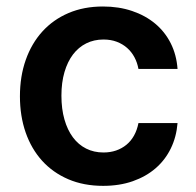

<svg xmlns="http://www.w3.org/2000/svg" viewBox="-20 -573 617 603"><path d="M304 10.7Q242.9 10.7 194.4 -10.1Q146 -30.9 112.2 -68.2Q78.5 -105.5 60.5 -157.1Q42.6 -208.8 42.6 -270.6Q42.6 -333.1 60.9 -384.9Q79.2 -436.8 113.1 -474.1Q147 -511.4 195.1 -532Q243.3 -552.6 303.3 -552.6Q353.3 -552.6 394.9 -538.5Q436.4 -524.5 467.2 -498.9Q497.9 -473.4 516.2 -437.1Q534.4 -400.9 537.6 -356.5H414.8Q411.2 -376.4 402.2 -393.3Q393.1 -410.2 379.3 -422.4Q365.4 -434.7 346.8 -441.8Q328.1 -448.9 305 -448.9Q275.2 -448.9 250.9 -436.8Q226.6 -424.7 209.3 -402Q192.1 -379.3 182.5 -346.6Q172.9 -313.9 172.9 -272.7Q172.9 -230.8 182.4 -197.8Q191.8 -164.8 209 -141.7Q226.2 -118.6 250.5 -106.4Q274.9 -94.1 305 -94.1Q326.3 -94.1 344.5 -100.3Q362.6 -106.5 377 -118.3Q391.3 -130 400.9 -147.2Q410.5 -164.4 414.8 -186.4H537.6Q534.1 -143.1 516.5 -106.9Q498.9 -70.7 468.8 -44.6Q438.6 -18.5 397 -3.9Q355.5 10.7 304 10.7Z"/></svg>

Font: Interop SemBd
Style: Regular
Weight: 600
Designer: Rasmus Andersson, Google, Jang Haemin
Foundry: jhaemin
Version: Version 1.008